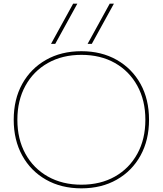

<svg xmlns="http://www.w3.org/2000/svg" viewBox="-20 -1020 890 1050"><path d="M482 -780H459L580 -1000H603ZM282 -780H259L380 -1000H403ZM425 10Q315 10 231.5 -37.5Q148 -85 101.5 -169.5Q55 -254 55 -365Q55 -477 101.5 -561Q148 -645 231.5 -692.5Q315 -740 425 -740Q535 -740 618.5 -692.5Q702 -645 748.5 -561Q795 -477 795 -365Q795 -254 748.5 -169.5Q702 -85 618.5 -37.5Q535 10 425 10ZM425 -10Q530 -10 608.5 -54.5Q687 -99 731 -179Q775 -259 775 -365Q775 -471 731 -551Q687 -631 608.5 -675.5Q530 -720 425 -720Q321 -720 242 -675.5Q163 -631 119 -551Q75 -471 75 -365Q75 -259 119 -179Q163 -99 242 -54.5Q321 -10 425 -10Z"/></svg>

Font: M PLUS 2 Thin
Style: Regular
Weight: 100
Designer: Coji Morishita
Foundry: UNDERFOREST DESIGN
Version: Version 1.001